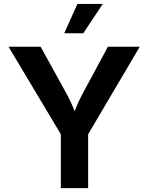

<svg xmlns="http://www.w3.org/2000/svg" viewBox="-20 -968 763 988"><path d="M293 0H433.6V-277.3L699.2 -727.5H535.2L412.6 -499.5C394 -466.3 379.4 -435.5 364.3 -395.5C349.1 -434.6 334 -465.3 314.9 -499.5L189 -727.5H23.9L293 -277.3ZM310.5 -796.9H408.7L508.8 -947.8H378.4Z"/></svg>

Font: Raveo SemiBold
Style: Regular
Weight: 600
Designer: Jakub Foglar, Rasmus Andersson (Inter)
Foundry: Jakubfoglar.com
Version: Version 1.100;Glyphs 3.2.3 (3260)